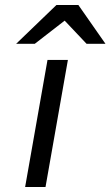

<svg xmlns="http://www.w3.org/2000/svg" viewBox="-20 -752 444 772"><path d="M81 0 171 -511H253L163 0ZM45 -576 207 -732H295L404 -576H328L240 -669L120 -576Z"/></svg>

Font: Overpass
Style: Italic
Weight: 400
Italic angle: -10°
Designer: Delve Withrington, Dave Bailey, Thomas Jockin
Foundry: Delve Fonts LLC
Version: Version 4.000